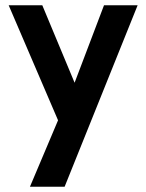

<svg xmlns="http://www.w3.org/2000/svg" viewBox="-20 -461 557 731"><path d="M94 250 201 -3 13 -441H141L264 -146L376 -441H504L226 250Z"/></svg>

Font: Teachers SemiBold
Style: Regular
Weight: 600
Version: Version 1.001